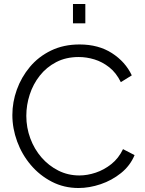

<svg xmlns="http://www.w3.org/2000/svg" viewBox="-20 -937 726 963"><path d="M42 -360Q42 -425 64.5 -487.5Q87 -550 130 -601.5Q173 -653 236 -683.5Q299 -714 379 -714Q474 -714 541.5 -670.5Q609 -627 641 -559L586 -525Q563 -572 528 -599.5Q493 -627 453.5 -639Q414 -651 375 -651Q311 -651 262 -625.5Q213 -600 179.5 -557.5Q146 -515 129 -462.5Q112 -410 112 -356Q112 -297 132 -243Q152 -189 188 -147.5Q224 -106 272.5 -81.5Q321 -57 378 -57Q418 -57 460 -71Q502 -85 538.5 -114Q575 -143 597 -189L655 -159Q633 -106 587 -69Q541 -32 484.5 -13Q428 6 374 6Q301 6 240 -25.5Q179 -57 134.5 -109.5Q90 -162 66 -227.5Q42 -293 42 -360ZM346 -820V-917H408V-820Z"/></svg>

Font: Raleway Thin
Style: Regular
Weight: 400
Version: Version 4.026